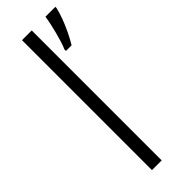

<svg xmlns="http://www.w3.org/2000/svg" viewBox="-256 -777 794 794"><g transform="rotate(-45 141.5 -380.0)"><path d="M145 0H88V-760H145ZM283 -753Q278 -731 268 -704Q258 -677 245 -650Q232 -623 218 -600H185V-609Q191 -622 197 -641Q203 -660 208.5 -681.5Q214 -703 218.5 -723.5Q223 -744 225 -760H283Z"/></g></svg>

Font: Noto Sans Devanagari Light
Style: Regular
Weight: 300
Version: Version 2.003